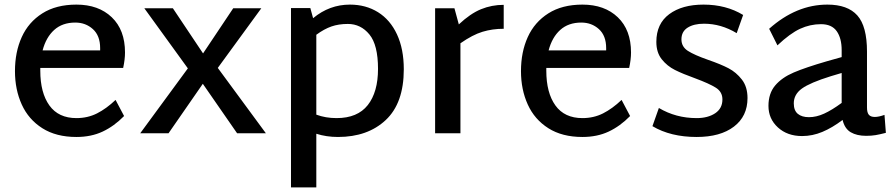

<svg xmlns="http://www.w3.org/2000/svg" viewBox="-20 -579 3882 834"><path d="M482 -145 519 -75Q476 -31 426 -7.5Q376 16 312 16Q224 16 164 -22Q104 -60 74.5 -125Q45 -190 45 -270Q45 -353 74.5 -418Q104 -483 164 -521Q224 -559 312 -559Q408 -559 465.5 -504Q523 -449 523 -351Q523 -321 515 -284H155V-272Q155 -176 194.5 -121Q234 -66 312 -66Q361 -66 401.5 -86.5Q442 -107 482 -145ZM165 -360H415V-370Q415 -424 383.5 -452.5Q352 -481 307 -481Q251 -481 215.5 -449Q180 -417 165 -360Z M1010 0 861 -215 712 0H589L796 -282L607 -543H731L862 -347L993 -543H1115L926 -284L1135 0Z M1734 -278Q1734 -131 1655.5 -57.5Q1577 16 1448 16Q1398 16 1354 2V235H1244V-544H1328L1340 -500Q1411 -559 1500 -559Q1569 -559 1622 -526Q1675 -493 1704.5 -429.5Q1734 -366 1734 -278ZM1622 -280Q1622 -384 1584.5 -429.5Q1547 -475 1491 -475Q1451 -475 1419.5 -464Q1388 -453 1354 -428V-81Q1394 -66 1442 -66Q1533 -66 1577.5 -122.5Q1622 -179 1622 -280Z M2168 -454Q2119 -454 2076 -441Q2033 -428 1980 -391V0H1870V-543H1954L1973 -473Q2023 -520 2069.5 -539Q2116 -558 2168 -558Z M2680 -145 2717 -75Q2674 -31 2624 -7.5Q2574 16 2510 16Q2422 16 2362 -22Q2302 -60 2272.5 -125Q2243 -190 2243 -270Q2243 -353 2272.5 -418Q2302 -483 2362 -521Q2422 -559 2510 -559Q2606 -559 2663.5 -504Q2721 -449 2721 -351Q2721 -321 2713 -284H2353V-272Q2353 -176 2392.5 -121Q2432 -66 2510 -66Q2559 -66 2599.5 -86.5Q2640 -107 2680 -145ZM2363 -360H2613V-370Q2613 -424 2581.5 -452.5Q2550 -481 2505 -481Q2449 -481 2413.5 -449Q2378 -417 2363 -360Z M2814 -31 2842 -110Q2916 -66 3006 -66Q3055 -66 3086.5 -87Q3118 -108 3118 -147Q3118 -180 3089.5 -198Q3061 -216 2999 -239Q2946 -258 2912 -275Q2878 -292 2854.5 -321.5Q2831 -351 2831 -397Q2831 -476 2887 -517.5Q2943 -559 3036 -559Q3134 -559 3208 -514L3180 -435Q3112 -476 3038 -476Q2994 -476 2967 -459Q2940 -442 2940 -408Q2940 -376 2968 -358Q2996 -340 3056 -319Q3111 -300 3144.5 -282.5Q3178 -265 3202.5 -233.5Q3227 -202 3227 -153Q3227 -74 3168 -29Q3109 16 3006 16Q2893 16 2814 -31Z M3828 -2Q3801 5 3783 8Q3765 11 3742 11Q3702 11 3675.5 -4.5Q3649 -20 3640 -58Q3595 -24 3552 -6Q3509 12 3464 12Q3400 12 3359 -25.5Q3318 -63 3318 -119Q3318 -173 3347 -207.5Q3376 -242 3427.5 -264Q3479 -286 3572 -313L3636 -331V-361Q3636 -413 3614.5 -443.5Q3593 -474 3546 -474Q3499 -474 3455.5 -454Q3412 -434 3357 -382L3321 -454Q3439 -559 3574 -559Q3662 -559 3704 -512Q3746 -465 3746 -355V-112Q3746 -90 3754 -80.5Q3762 -71 3780 -71Q3797 -71 3822 -80ZM3494 -70Q3526 -70 3560 -85.5Q3594 -101 3636 -132V-262L3589 -248Q3499 -220 3463.5 -194.5Q3428 -169 3428 -130Q3428 -99 3445.5 -84.5Q3463 -70 3494 -70Z"/></svg>

Font: Martel Sans SemiBold
Style: Regular
Weight: 600
Designer: Dan Reynolds and Mathieu Réguer
Foundry: Dan Reynolds and Mathieu Réguer
Version: Version 1.002; ttfautohint (v1.1) -l 5 -r 5 -G 72 -x 0 -D la